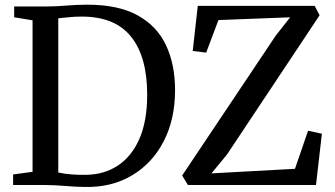

<svg xmlns="http://www.w3.org/2000/svg" viewBox="-20 -770 1396 799"><path d="M115.5 -55V-685.5L39 -698V-743H167.5Q212.5 -743 255.8 -746.8Q299 -750.5 344 -750.5Q472.5 -750.5 553 -706Q633.5 -661.5 671 -581.5Q708.5 -501.5 708.5 -395Q708.5 -273.5 661.2 -182Q614 -90.5 529.2 -40Q444.5 10.5 332.5 8Q294.5 7.5 250 3.8Q205.5 0 169 0H34.5V-44ZM222.5 -52Q251 -46 280 -44Q309 -42 338.5 -42.5Q414 -43.5 471.2 -81.5Q528.5 -119.5 560.5 -193.2Q592.5 -267 592.5 -376Q592.5 -533.5 525.5 -617.2Q458.5 -701 320 -701Q289 -701 263.8 -698Q238.5 -695 222.5 -694ZM1128 -622.5 1187.5 -698 889 -686.5 838 -551 782 -558 803 -745.5H1289.5L1310 -706.5L925 -127.5L860 -48.5L1207.5 -67.5L1262 -226L1319.5 -213.5L1295 0H762L738 -39.5Z"/></svg>

Font: Merriweather Text
Style: Regular
Weight: 400
Designer: Eben Sorkin
Foundry: Eben Sorkin
Version: Version 2.100; ttfautohint (v1.7.19-72a1) -l 8 -r 50 -G 200 